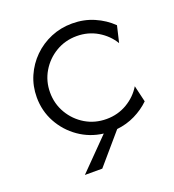

<svg xmlns="http://www.w3.org/2000/svg" viewBox="-105 -498 641 706"><g transform="rotate(-20 215.5 -145.0)"><path d="M108.3 125 225.7 5.6Q173.6 -0.7 131.2 -30.2Q88.9 -59.7 64.2 -104.9Q39.6 -150 39.6 -203.5Q39.6 -247.2 56.2 -285.4Q72.9 -323.6 102.4 -352.8Q131.9 -381.9 170.8 -398.3Q209.7 -414.6 254.2 -414.6Q300 -414.6 339.2 -397.6Q378.5 -380.6 407.6 -352.1L392.4 -287.5Q371.5 -322.2 335.1 -343.8Q298.6 -365.3 254.2 -365.3Q209 -365.3 172.2 -343.4Q135.4 -321.5 113.5 -284.7Q91.7 -247.9 91.7 -203.5Q91.7 -159 113.5 -121.9Q135.4 -84.7 172.2 -62.8Q209 -41 254.2 -41Q298.6 -41 335.1 -62.5Q371.5 -84 392.4 -118.8L407.6 -54.2Q382.6 -29.9 349.3 -13.5Q316 2.8 277.8 6.9L176.4 125Z"/></g></svg>

Font: Afacad Flux Light
Style: Regular
Weight: 300
Designer: Kristian Moeller
Foundry: Dicotype
Version: Version 1.100